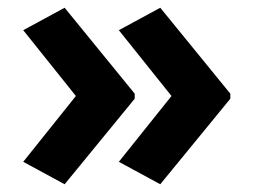

<svg xmlns="http://www.w3.org/2000/svg" viewBox="-20 -522 655 496"><path d="M575 -267V-280L394 -502L287 -444L423 -274L287 -104L394 -46ZM328 -267V-280L147 -502L40 -444L176 -274L40 -104L147 -46Z"/></svg>

Font: Noto Traditional Nushu
Style: Bold
Weight: 700
Designer: LIU Zhao
Foundry: LiuZhao Studio
Version: Version 2.003